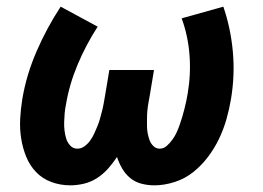

<svg xmlns="http://www.w3.org/2000/svg" viewBox="-20 -548 790 576"><path d="M191 8Q161 8 134 -2Q107 -12 88 -32Q69 -52 58.5 -78Q48 -104 43.5 -132.5Q39 -161 40.5 -191Q42 -221 47 -251Q59 -323 89.5 -393.5Q120 -464 162 -528L273 -468Q238 -414 213 -354.5Q188 -295 178 -235Q175 -221 174 -208Q173 -195 172.5 -182.5Q172 -170 173.5 -157Q175 -144 178.5 -132.5Q182 -121 190.5 -111.5Q199 -102 212 -102Q224 -102 234 -109.5Q244 -117 251 -127Q258 -137 263 -148Q268 -159 272.5 -170Q277 -181 280 -192Q283 -203 286 -214.5Q289 -226 291 -237.5Q293 -249 295 -260L308 -338H442L429 -260Q427 -249 425 -237.5Q423 -226 422 -215Q421 -204 421 -192.5Q421 -181 421 -170Q421 -159 423 -148.5Q425 -138 428.5 -128Q432 -118 440 -110Q448 -102 459 -102Q471 -102 480.5 -110.5Q490 -119 497.5 -129.5Q505 -140 510 -151Q515 -162 519 -173.5Q523 -185 526.5 -196.5Q530 -208 533 -220Q536 -232 538.5 -243.5Q541 -255 543 -267Q553 -326 548.5 -383.5Q544 -441 525 -493L650 -528Q672 -464 678.5 -393.5Q685 -323 673 -251Q668 -221 659.5 -191Q651 -161 637.5 -132.5Q624 -104 604.5 -78Q585 -52 560 -32Q535 -12 504 -2Q473 8 443 8Q423 8 404 3Q385 -2 370.5 -14Q356 -26 346.5 -42.5Q337 -59 331 -77Q319 -59 304.5 -42.5Q290 -26 271.5 -14Q253 -2 232 3Q211 8 191 8Z"/></svg>

Font: Iosevka Etoile Extrabold
Style: Italic
Weight: 800
Italic angle: -9°
Designer: Belleve Invis
Foundry: Belleve Invis
Version: Version 22.1.2; ttfautohint (v1.8.4)